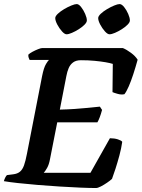

<svg xmlns="http://www.w3.org/2000/svg" viewBox="-30 -946 713 966"><path d="M453 0Q422.5 0 374.5 -2Q326.5 -4 270.8 -7.5Q215 -11 160 -15.5Q105 -20 60 -25Q15 -30 -10.5 -34.5Q-8 -44 -3.5 -52.8Q1 -61.5 5 -65L36 -69Q57.5 -71.5 70.2 -82Q83 -92.5 90.8 -114Q98.5 -135.5 105.5 -172L182 -564Q190.5 -606 201.5 -624Q212.5 -642 216.5 -644.5H119Q117 -648.5 114.5 -655Q112 -661.5 112.5 -671Q119.5 -678 133.5 -685.5Q147.5 -693 161.5 -698.5Q175.5 -704 181 -704H588.5Q607 -696.5 629 -680.2Q651 -664 662.5 -645.5Q652 -607.5 640.5 -572.2Q629 -537 617.5 -510.8Q606 -484.5 596 -472Q580 -468.5 561.8 -473.8Q543.5 -479 536 -482.5L537.5 -624.5Q525.5 -628.5 501.5 -632.8Q477.5 -637 445.8 -640Q414 -643 377 -643Q352.5 -643 337.8 -632Q323 -621 315.5 -603.2Q308 -585.5 304 -564L271 -394.5Q311.5 -395.5 345.2 -397.8Q379 -400 410.2 -403.2Q441.5 -406.5 472.5 -409.5L483.5 -393Q477.5 -370.5 471.2 -354.5Q465 -338.5 460 -330.5H258L221.5 -145Q216.5 -118 207 -101.2Q197.5 -84.5 190 -76.5H425L523 -250.5Q545.5 -250.5 563.2 -244.8Q581 -239 585 -232.5Q580.5 -200 570.8 -164Q561 -128 551 -96.8Q541 -65.5 533.5 -46Q525 -38 509 -27Q493 -16 477.5 -8Q462 0 453 0ZM521 -773.5Q511 -773.5 497.8 -788.2Q484.5 -803 474.2 -822.5Q464 -842 464 -855Q464 -864.5 477 -876.8Q490 -889 508.5 -900Q527 -911 544.5 -918.2Q562 -925.5 571.5 -925.5Q582.5 -925.5 594.5 -910.5Q606.5 -895.5 615 -876Q623.5 -856.5 623.5 -843Q623.5 -833.5 611.5 -821.5Q599.5 -809.5 582.5 -798.8Q565.5 -788 548.5 -780.8Q531.5 -773.5 521 -773.5ZM305 -773.5Q295 -773.5 281.8 -788.2Q268.5 -803 258.2 -822.5Q248 -842 248 -855Q248 -864.5 261 -876.8Q274 -889 292.5 -900Q311 -911 328.8 -918.2Q346.5 -925.5 356 -925.5Q366.5 -925.5 378.2 -910.5Q390 -895.5 398.5 -876Q407 -856.5 407 -843Q407 -833.5 395 -821.5Q383 -809.5 366 -798.8Q349 -788 332 -780.8Q315 -773.5 305 -773.5Z"/></svg>

Font: Texturina Medium
Style: Italic
Weight: 500
Italic angle: -11°
Designer: Guillermo Torres Carreño
Foundry: Omnibus-Type
Version: Version 1.002